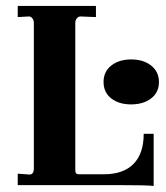

<svg xmlns="http://www.w3.org/2000/svg" viewBox="-20 -617 554 640"><path d="M350.6 -289.1Q325.2 -309.1 325.2 -343.8Q325.2 -378.4 351.1 -398.7Q377 -418.9 417.5 -418.9Q458 -418.9 483.9 -398.4Q509.8 -377.9 509.8 -343.5Q509.8 -309.1 483.9 -289.1Q458 -269 417 -269Q376 -269 350.6 -289.1ZM39.1 0V-38.1L78.1 -35.2Q93.3 -35.2 92.8 -57.1V-541Q92.8 -549.8 87.4 -556.4Q82 -563 74.2 -562L39.1 -560.1V-597.2H299.8V-560.1L251 -562Q242.2 -563 236.6 -556.4Q231 -549.8 231 -541V-48.8Q231 -35.6 243.2 -36.1H326.2Q391.1 -36.1 425 -70.6Q459 -105 459 -170.9H492.2V2.9Q474.1 0 368.2 0Z"/></svg>

Font: Unna-Bold
Style: Bold
Weight: 700
Designer: Jorge de Buen U.
Foundry: Omnibus-Type
Version: Version 2.006;PS 002.006;hotconv 1.0.70;makeotf.lib2.5.58329